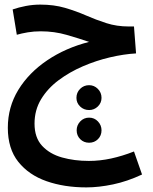

<svg xmlns="http://www.w3.org/2000/svg" viewBox="-20 -543 664 834"><path d="M355 271Q259 271 182 244Q105 217 59.5 160Q14 103 14 12Q14 -78 59.5 -152.5Q105 -227 185 -281Q265 -335 367 -361Q323 -376 269.5 -391.5Q216 -407 157 -407Q127 -407 100.5 -402.5Q74 -398 53 -392L35 -502Q61 -511 92 -517Q123 -523 155 -523Q214 -523 262 -509Q310 -495 353.5 -476Q397 -457 442 -442.5Q487 -428 539 -428H562L571 -311Q518 -308 458 -294Q398 -280 340 -255Q282 -230 234.5 -194.5Q187 -159 158.5 -112Q130 -65 130 -6Q130 55 163 90.5Q196 126 249.5 141Q303 156 366 156Q414 156 462.5 145.5Q511 135 562 115L597 215Q533 245 471 258Q409 271 355 271ZM367 -65Q344 -65 328 -80.5Q312 -96 312 -118Q312 -141 328 -157Q344 -173 367 -173Q389 -173 405 -157Q421 -141 421 -118Q421 -96 405 -80.5Q389 -65 367 -65ZM367 77Q344 77 328.5 61.5Q313 46 313 23Q313 1 328.5 -15.5Q344 -32 367 -32Q390 -32 405.5 -15.5Q421 1 421 23Q421 46 405.5 61.5Q390 77 367 77Z"/></svg>

Font: Noto Sans Arabic UI SmCn SmBd
Style: Regular
Weight: 600
Width: 4
Designer: Monotype Design Team, Nadine Chahine and Nizar Qandah
Foundry: Monotype Imaging Inc.
Version: Version 2.010; ttfautohint (v1.8.4.7-5d5b)